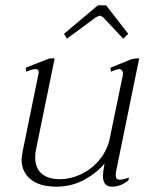

<svg xmlns="http://www.w3.org/2000/svg" viewBox="-20 -690 575 720"><path d="M231 -545 220 -563 347 -670H378L461 -563L442 -545L368 -624Q359 -631 355 -631Q350 -631 338 -624ZM429 -16Q440 -16 464 -24L461 -13Q432 10 400 10Q366 10 366 -30Q366 -43 372 -77Q345 -43 297 -16.5Q249 10 192 10Q129 10 95 -17.5Q61 -45 61 -92Q61 -101 65 -123L125 -416V-420Q125 -431 113 -431Q101 -431 79 -421L76 -436L166 -471H185L116 -134Q112 -118 112 -100Q112 -60 136 -39Q160 -18 205 -18Q243 -18 281.5 -35.5Q320 -53 349 -86Q378 -119 390 -163L441 -410V-415Q441 -426 430 -431Q419 -431 396 -421L394 -436L473 -468L490 -471H502L415 -46Q414 -41 414 -33Q414 -16 429 -16Z"/></svg>

Font: Taviraj ExtraLight
Style: Italic
Weight: 275
Italic angle: -12°
Designer: Katatrad Team
Foundry: CadsonDemak
Version: Version 1.001